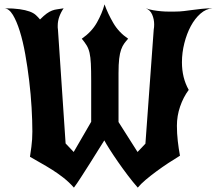

<svg xmlns="http://www.w3.org/2000/svg" viewBox="-25 -771 992 878"><path d="M605 87Q583 62 559.5 31Q536 0 514.5 -31Q493 -62 476.5 -88Q460 -114 452 -129Q442 -114 424 -84.5Q406 -55 385.5 -23Q365 9 345.5 39.5Q326 70 313 87Q291 62 265.5 42Q240 22 213 5Q186 -12 160 -26.5Q134 -41 112 -54Q114 -66 118.5 -99.5Q123 -133 123 -170Q123 -218 119.5 -278.5Q116 -339 108.5 -401.5Q101 -464 90.5 -523Q80 -582 65.5 -628.5Q51 -675 33.5 -703.5Q16 -732 -5 -733Q37 -733 64.5 -729Q92 -725 110 -718.5Q128 -712 138.5 -702.5Q149 -693 158 -682Q176 -700 188.5 -709Q201 -718 212.5 -722.5Q224 -727 236.5 -728.5Q249 -730 266 -733Q254 -716 246.5 -695.5Q239 -675 239 -654Q239 -649 239 -645Q239 -641 240 -636L275 -115L312 -76L392 -214V-400Q392 -450 390.5 -480Q389 -510 384.5 -529.5Q380 -549 371.5 -563Q363 -577 349 -594Q394 -625 418 -667.5Q442 -710 453 -751Q468 -709 493 -666Q518 -623 561 -594Q551 -583 543 -572Q535 -561 529 -544.5Q523 -528 520 -502.5Q517 -477 517 -437V-213L604 -76L640 -114L678 -636Q679 -641 679.5 -647Q680 -653 680 -659Q680 -683 671 -704Q662 -725 642 -733Q659 -727 677 -724Q695 -721 712.5 -719.5Q730 -718 745.5 -718Q761 -718 773 -718Q797 -718 816.5 -720.5Q836 -723 855.5 -725.5Q875 -728 897 -730.5Q919 -733 947 -733Q917 -731 891.5 -708.5Q866 -686 847.5 -651.5Q829 -617 818 -573.5Q807 -530 807 -486Q807 -415 838 -360Q813 -326 798.5 -283.5Q784 -241 784 -196Q784 -161 788 -126Q792 -91 798 -59Q773 -44 745 -25.5Q717 -7 690.5 12.5Q664 32 641.5 51Q619 70 605 87Z"/></svg>

Font: New Rocker
Style: Regular
Weight: 400
Designer: Pablo Impallari, Brenda Gallo, Rodrigo Fuenzalida
Foundry: Pablo Impallari, Brenda Gallo, Rodrigo Fuenzalida
Version: Version 1.000; ttfautohint (v0.93) -l 8 -r 50 -G 200 -x 14 -